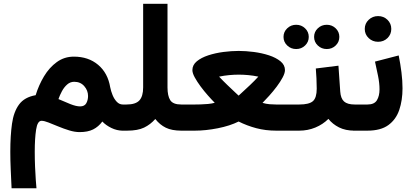

<svg xmlns="http://www.w3.org/2000/svg" viewBox="-20 -705 2232 1036"><path d="M574.7 -233.9Q578.6 -213.9 587.4 -192.1Q596.2 -170.4 610.1 -155.8Q624 -141.1 642.6 -141.1H655.8V0H642.1Q610.8 0 580.8 -14.6Q550.8 -29.3 532.2 -49.3Q511.2 -21 482.4 -6.6Q453.6 7.8 409.7 7.8Q383.3 7.8 353.3 -1.5Q323.2 -10.7 294.4 -22.7Q265.6 -34.7 241.9 -43.9Q218.3 -53.2 204.1 -53.2Q182.1 -53.2 174.8 -5.4Q167.5 42.5 167.5 113.3Q167.5 154.8 169.2 194.8Q170.9 234.9 173.1 265.6Q175.3 296.4 176.8 311H42.5Q40 258.3 37.8 208.7Q35.6 159.2 35.6 113.3Q35.6 27.3 44.7 -37.1Q53.7 -101.6 82.8 -141.1Q111.8 -180.7 172.4 -191.4Q189 -245.6 217.5 -293.2Q246.1 -340.8 286.6 -370.1Q327.1 -399.4 378.4 -399.4Q457 -399.4 509.5 -355.2Q562 -311 574.7 -233.9ZM455.1 -187Q455.1 -216.8 434.6 -240.2Q414.1 -263.7 380.4 -263.7Q358.9 -263.7 342.3 -249Q325.7 -234.4 314.2 -212.9Q302.7 -191.4 295.4 -170.4Q328.1 -155.8 359.6 -143.3Q391.1 -130.9 412.1 -130.9Q436 -130.9 445.6 -147.9Q455.1 -165 455.1 -187Z M752.4 -233.4V-684.6H883.8V-233.4Q883.8 -187.5 898.7 -164.3Q913.6 -141.1 958 -141.1H973.6V0H959Q907.2 0 874.8 -15.9Q842.3 -31.7 817.9 -63Q792 -33.2 757.6 -16.6Q723.1 0 666 0H636.2V-141.1H662.6Q711.9 -141.1 732.2 -163.3Q752.4 -185.5 752.4 -233.4Z M1267.6 -430.2Q1306.2 -430.2 1349.6 -424.6Q1393.1 -418.9 1431.2 -406.5Q1469.2 -394 1493.4 -374.3Q1517.6 -354.5 1517.6 -326.7Q1517.6 -310.5 1505.1 -287.1Q1492.7 -263.7 1473.4 -238Q1454.1 -212.4 1433.3 -189.2Q1412.6 -166 1396.5 -149.9Q1416.5 -144 1435.1 -142.6Q1453.6 -141.1 1469.7 -141.1H1545.9V0H1470.2Q1413.1 0 1362.5 -13.4Q1312 -26.9 1267.6 -49.3Q1220.7 -25.9 1155 -12.9Q1089.4 0 1031.2 0H954.1V-141.1H1031.7Q1043 -141.1 1062.3 -141.6Q1081.5 -142.1 1102.5 -144Q1123.5 -146 1138.7 -150.4Q1122.6 -166.5 1102.1 -189.7Q1081.5 -212.9 1062.5 -238.5Q1043.5 -264.2 1030.8 -287.4Q1018.1 -310.5 1018.1 -326.7Q1018.1 -354.5 1042 -374.3Q1065.9 -394 1104 -406.5Q1142.1 -418.9 1185.5 -424.6Q1229 -430.2 1267.6 -430.2ZM1268.1 -302.2Q1244.1 -302.2 1217.5 -299.8Q1190.9 -297.4 1162.1 -291.5Q1182.6 -269.5 1207.3 -245.8Q1231.9 -222.2 1249.8 -205.6Q1267.6 -189 1267.6 -189Q1267.6 -189 1285.6 -205.6Q1303.7 -222.2 1328.9 -245.8Q1354 -269.5 1374 -291.5Q1345.7 -297.4 1319.1 -299.8Q1292.5 -302.2 1268.1 -302.2Z M1674.8 -505.9Q1674.8 -533.2 1694.8 -552.2Q1714.8 -571.3 1743.2 -571.3Q1771.5 -571.3 1791.3 -552.2Q1811 -533.2 1811 -505.9Q1811 -478.5 1791.3 -459.5Q1771.5 -440.4 1743.2 -440.4Q1714.8 -440.4 1694.8 -459.5Q1674.8 -478.5 1674.8 -505.9ZM1509.8 -505.9Q1509.8 -533.2 1529.8 -552.2Q1549.8 -571.3 1578.1 -571.3Q1606.4 -571.3 1626.2 -552.2Q1646 -533.2 1646 -505.9Q1646 -478.5 1626.2 -459.5Q1606.4 -440.4 1578.1 -440.4Q1549.8 -440.4 1529.8 -459.5Q1509.8 -478.5 1509.8 -505.9ZM1526.4 -141.1H1594.7Q1648.4 -141.1 1668.7 -159.4Q1689 -177.7 1689 -226.6Q1689 -255.4 1687.5 -282.5Q1686 -309.6 1684.1 -335.4L1806.2 -350.6L1815.9 -210.9Q1818.4 -173.8 1836.4 -157.5Q1854.5 -141.1 1894 -141.1H1904.3V0H1893.1Q1844.2 0 1809.3 -17.6Q1774.4 -35.2 1752 -63.5Q1722.2 -33.7 1681.4 -16.8Q1640.6 0 1594.7 0H1526.4Z M1962.4 0H1884.8V-141.1H1962.9Q2000 -141.1 2013.9 -164.3Q2027.8 -187.5 2027.8 -223.1Q2027.8 -256.3 2019.8 -295.7Q2011.7 -335 2003.4 -372.6L2131.3 -405.8Q2140.6 -359.9 2146.2 -314.7Q2151.9 -269.5 2151.9 -228.5Q2151.9 -163.6 2134.3 -111.8Q2116.7 -60.1 2075.4 -30Q2034.2 0 1962.4 0ZM1948.2 -548.8Q1948.2 -578.1 1969.2 -598.1Q1990.2 -618.2 2020 -618.2Q2050.3 -618.2 2070.8 -598.1Q2091.3 -578.1 2091.3 -548.8Q2091.3 -519.5 2070.8 -499.5Q2050.3 -479.5 2020 -479.5Q1990.2 -479.5 1969.2 -499.5Q1948.2 -519.5 1948.2 -548.8Z"/></svg>

Font: Vazirmatn RD UI ExtraBold
Style: Regular
Weight: 800
Designer: Saber Rastikerdar
Foundry: Saber Rastikerdar
Version: Version 33.003